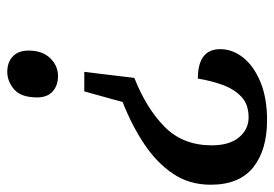

<svg xmlns="http://www.w3.org/2000/svg" viewBox="-136 -628 772 541"><g transform="rotate(90 250.5 -358.0)"><path d="M183 -209 200 -350Q286 -384 338 -435.5Q390 -487 390 -568Q390 -618 367.5 -645Q345 -672 311 -672Q275 -672 253.5 -652Q232 -632 220 -599.5Q208 -567 202 -529Q119 -529 119 -592Q119 -627 143 -657Q167 -687 212 -705.5Q257 -724 319 -724Q403 -724 452 -685Q501 -646 501 -565Q501 -505 470 -459Q439 -413 386.5 -378Q334 -343 268 -317L238 -209ZM183 8Q156 8 139.5 -7.5Q123 -23 123 -52Q123 -91 144.5 -113Q166 -135 195 -135Q221 -135 238 -120Q255 -105 255 -76Q255 -31 232.5 -11.5Q210 8 183 8Z"/></g></svg>

Font: Noto Serif Tamil SemiCondensed Medium
Style: Italic
Weight: 500
Width: 4
Italic angle: -12°
Designer: Indian Type Foundry, Tom Grace, and the Monotype Design Team
Foundry: Monotype Imaging Inc.
Version: Version 2.003; ttfautohint (v1.8.4.7-5d5b)